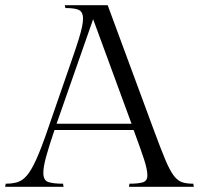

<svg xmlns="http://www.w3.org/2000/svg" viewBox="-56 -720 767 740"><path d="M512 -44Q512 -67 498.5 -108Q485 -149 459 -219H154Q133 -157 122 -117Q111 -77 111 -54Q111 -25 130 -18.5Q149 -12 187 -12L189 0H-36L-34 -12Q-8 -12 11.5 -18Q31 -24 48 -44Q65 -64 84 -106Q103 -148 128 -221L217 -478Q237 -535 247 -567.5Q257 -600 260.5 -618Q264 -636 264 -649Q264 -672 250 -680.5Q236 -689 196 -689L194 -700H359L536 -221Q563 -148 580.5 -106Q598 -64 613 -44Q628 -24 645 -18Q662 -12 689 -12L691 0H441L443 -12Q478 -12 495 -17.5Q512 -23 512 -44ZM303 -646 162 -243H451Z"/></svg>

Font: Gilda Display
Style: Regular
Weight: 400
Designer: Eduardo Rodriguez Tunni
Foundry: Eduardo Rodriguez Tunni
Version: Version 1.002; ttfautohint (v1.8.4.7-5d5b);gftools[0.9.22]